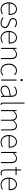

<svg xmlns="http://www.w3.org/2000/svg" viewBox="2802 -3636 847 6491"><g transform="rotate(90 3225.5 -390.5)"><path d="M299.8 12.7Q197.3 12.7 127.9 -62Q58.6 -136.7 58.6 -261.7Q58.6 -385.7 126.5 -462.9Q194.3 -540 286.1 -540Q378.9 -540 432.1 -476.6Q485.4 -413.1 485.4 -296.9Q485.4 -273.4 483.4 -260.7H96.7Q96.7 -155.3 153.3 -87.4Q210 -19.5 301.8 -19.5Q380.9 -19.5 447.3 -68.4L462.9 -37.1Q437.5 -21.5 419.4 -12.7Q401.4 -3.9 368.7 4.4Q335.9 12.7 299.8 12.7ZM96.7 -293.9H450.2Q450.2 -398.4 406.2 -452.6Q362.3 -506.8 286.1 -506.8Q212.9 -506.8 158.7 -448.7Q104.5 -390.6 96.7 -293.9Z M754.9 12.7Q649.4 12.7 563.5 -58.6L585.9 -87.9Q665 -19.5 757.8 -19.5Q821.3 -19.5 856 -51.8Q890.6 -84 890.6 -130.9Q890.6 -155.3 879.4 -175.3Q868.2 -195.3 846.7 -210Q825.2 -224.6 806.2 -233.4Q787.1 -242.2 758.8 -252.9Q727.5 -264.6 717.3 -268.6Q707 -272.5 680.2 -284.2Q653.3 -295.9 642.1 -305.7Q630.9 -315.4 615.2 -330.1Q599.6 -344.7 593.8 -363.3Q587.9 -381.8 587.9 -403.3Q587.9 -460.9 631.8 -500.5Q675.8 -540 753.9 -540Q836.9 -540 900.4 -486.3L878.9 -459Q815.4 -506.8 751 -506.8Q689.5 -506.8 657.2 -477.1Q625 -447.3 625 -405.3Q625 -386.7 632.8 -371.1Q640.6 -355.5 650.4 -345.7Q660.2 -335.9 680.7 -325.2Q701.2 -314.5 713.4 -309.1Q725.6 -303.7 752 -293.9Q755.9 -293 776.9 -284.7Q797.9 -276.4 802.7 -274.4Q807.6 -272.5 826.2 -264.6Q844.7 -256.8 850.6 -252.9Q856.4 -249 871.1 -240.2Q885.7 -231.4 890.6 -224.6Q895.5 -217.8 905.3 -207Q915 -196.3 918.5 -185.5Q921.9 -174.8 924.8 -161.1Q927.7 -147.5 927.7 -132.8Q927.7 -71.3 881.3 -29.3Q835 12.7 754.9 12.7Z M1266.6 12.7Q1164.1 12.7 1094.7 -62Q1025.4 -136.7 1025.4 -261.7Q1025.4 -385.7 1093.3 -462.9Q1161.1 -540 1252.9 -540Q1345.7 -540 1398.9 -476.6Q1452.1 -413.1 1452.1 -296.9Q1452.1 -273.4 1450.2 -260.7H1063.5Q1063.5 -155.3 1120.1 -87.4Q1176.8 -19.5 1268.6 -19.5Q1347.7 -19.5 1414.1 -68.4L1429.7 -37.1Q1404.3 -21.5 1386.2 -12.7Q1368.2 -3.9 1335.4 4.4Q1302.7 12.7 1266.6 12.7ZM1063.5 -293.9H1417Q1417 -398.4 1373 -452.6Q1329.1 -506.8 1252.9 -506.8Q1179.7 -506.8 1125.5 -448.7Q1071.3 -390.6 1063.5 -293.9Z M1598.6 0V-527.3H1627.9L1633.8 -443.4H1635.7Q1730.5 -540 1818.4 -540Q1899.4 -540 1938.5 -490.2Q1977.5 -440.4 1977.5 -338.9V0H1941.4V-334Q1941.4 -421.9 1911.1 -464.4Q1880.9 -506.8 1814.5 -506.8Q1767.6 -506.8 1727.5 -482.9Q1687.5 -459 1633.8 -403.3V0Z M2367.2 12.7Q2263.7 12.7 2197.3 -61Q2130.9 -134.8 2130.9 -261.7Q2130.9 -389.6 2199.7 -464.8Q2268.6 -540 2368.2 -540Q2452.1 -540 2522.5 -473.6L2499 -448.2Q2436.5 -506.8 2368.2 -506.8Q2283.2 -506.8 2226.1 -438Q2168.9 -369.1 2168.9 -261.7Q2168.9 -153.3 2223.6 -86.4Q2278.3 -19.5 2368.2 -19.5Q2447.3 -19.5 2514.6 -83L2535.2 -56.6Q2457 12.7 2367.2 12.7Z M2668.9 0V-527.3H2704.1V0ZM2687.5 -660.2Q2670.9 -660.2 2660.2 -670.4Q2649.4 -680.7 2649.4 -698.2Q2649.4 -716.8 2660.2 -727.1Q2670.9 -737.3 2687.5 -737.3Q2703.1 -737.3 2714.8 -727.1Q2726.6 -716.8 2726.6 -698.2Q2726.6 -681.6 2714.8 -670.9Q2703.1 -660.2 2687.5 -660.2Z M3025.4 12.7Q2959 12.7 2916.5 -22.9Q2874 -58.6 2874 -129.9Q2874 -216.8 2955.6 -262.7Q3037.1 -308.6 3217.8 -329.1Q3223.6 -506.8 3089.8 -506.8Q2997.1 -506.8 2918 -443.4L2899.4 -471.7Q2992.2 -540 3091.8 -540Q3253.9 -540 3253.9 -340.8V0H3223.6L3218.8 -70.3H3215.8Q3114.3 12.7 3025.4 12.7ZM3028.3 -19.5Q3111.3 -19.5 3217.8 -109.4V-297.9Q3050.8 -279.3 2980.5 -239.3Q2910.2 -199.2 2910.2 -130.9Q2910.2 -73.2 2942.9 -46.4Q2975.6 -19.5 3028.3 -19.5Z M3502 12.7Q3448.2 12.7 3448.2 -58.6V-793.9H3483.4V-52.7Q3483.4 -19.5 3505.9 -19.5Q3508.8 -19.5 3524.4 -22.5L3532.2 8.8Q3514.6 12.7 3502 12.7Z M3702.1 0V-527.3H3731.4L3737.3 -443.4H3739.3Q3824.2 -540 3906.2 -540Q4024.4 -540 4051.8 -429.7Q4151.4 -540 4232.4 -540Q4388.7 -540 4388.7 -338.9V0H4353.5V-334Q4353.5 -506.8 4228.5 -506.8Q4154.3 -506.8 4062.5 -403.3V0H4027.3V-334Q4027.3 -506.8 3903.3 -506.8Q3826.2 -506.8 3737.3 -403.3V0Z M4785.2 12.7Q4682.6 12.7 4613.3 -62Q4543.9 -136.7 4543.9 -261.7Q4543.9 -385.7 4611.8 -462.9Q4679.7 -540 4771.5 -540Q4864.3 -540 4917.5 -476.6Q4970.7 -413.1 4970.7 -296.9Q4970.7 -273.4 4968.8 -260.7H4582Q4582 -155.3 4638.7 -87.4Q4695.3 -19.5 4787.1 -19.5Q4866.2 -19.5 4932.6 -68.4L4948.2 -37.1Q4922.9 -21.5 4904.8 -12.7Q4886.7 -3.9 4854 4.4Q4821.3 12.7 4785.2 12.7ZM4582 -293.9H4935.5Q4935.5 -398.4 4891.6 -452.6Q4847.7 -506.8 4771.5 -506.8Q4698.2 -506.8 4644 -448.7Q4589.8 -390.6 4582 -293.9Z M5117.2 0V-527.3H5146.5L5152.3 -443.4H5154.3Q5249 -540 5336.9 -540Q5418 -540 5457 -490.2Q5496.1 -440.4 5496.1 -338.9V0H5460V-334Q5460 -421.9 5429.7 -464.4Q5399.4 -506.8 5333 -506.8Q5286.1 -506.8 5246.1 -482.9Q5206.1 -459 5152.3 -403.3V0Z M5832 12.7Q5762.7 12.7 5735.4 -26.4Q5708 -65.4 5708 -139.6V-494.1H5624V-522.5L5708 -527.3L5711.9 -680.7H5743.2V-527.3H5898.4V-494.1H5743.2V-134.8Q5743.2 -77.1 5762.2 -48.3Q5781.2 -19.5 5835 -19.5Q5864.3 -19.5 5901.4 -37.1L5914.1 -6.8Q5857.4 12.7 5832 12.7Z M6224.6 12.7Q6122.1 12.7 6052.7 -62Q5983.4 -136.7 5983.4 -261.7Q5983.4 -385.7 6051.3 -462.9Q6119.1 -540 6210.9 -540Q6303.7 -540 6356.9 -476.6Q6410.2 -413.1 6410.2 -296.9Q6410.2 -273.4 6408.2 -260.7H6021.5Q6021.5 -155.3 6078.1 -87.4Q6134.8 -19.5 6226.6 -19.5Q6305.7 -19.5 6372.1 -68.4L6387.7 -37.1Q6362.3 -21.5 6344.2 -12.7Q6326.2 -3.9 6293.5 4.4Q6260.7 12.7 6224.6 12.7ZM6021.5 -293.9H6375Q6375 -398.4 6331.1 -452.6Q6287.1 -506.8 6210.9 -506.8Q6137.7 -506.8 6083.5 -448.7Q6029.3 -390.6 6021.5 -293.9Z"/></g></svg>

Font: Bpmf Zihi Sans ExtraLight
Style: ExtraLight
Weight: 250
Foundry: But Ko
Version: Version 1.320